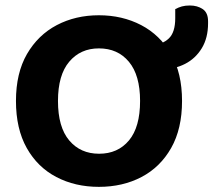

<svg xmlns="http://www.w3.org/2000/svg" viewBox="-20 -681 797 717"><path d="M659.8 -304Q659.8 -200 619.2 -128.4Q578.5 -56.7 508.5 -20Q438.4 16.8 349.3 16.8Q260.5 16.8 190.3 -20Q120.1 -56.7 79.8 -128.4Q39.6 -200 39.6 -304Q39.6 -408 80.8 -479.3Q122.1 -550.5 192.2 -587.3Q262.2 -624 349.3 -624Q436.6 -624 507.1 -587.3Q577.5 -550.5 618.7 -479.3Q659.8 -408 659.8 -304ZM503.1 -304Q503.1 -400.2 461.4 -450.3Q419.8 -500.3 349.3 -500.3Q280.6 -500.3 238.6 -450.6Q196.5 -401 196.5 -304Q196.5 -206.3 238.5 -156.6Q280.4 -106.9 350.1 -106.9Q420 -106.9 461.6 -156.6Q503.1 -206.3 503.1 -304ZM585.7 -422.5 565.7 -423.3Q559.4 -433.1 554.5 -460.5Q549.6 -487.8 549.6 -514.5Q586.1 -514.5 610.2 -537.2Q634.4 -559.9 634.4 -613V-647Q646.9 -653.5 659.2 -657Q671.5 -660.5 689.1 -660.5Q717 -660.5 737 -647.1Q757 -633.6 757 -601.5V-594Q757 -539.4 733.5 -500.8Q709.9 -462.2 671 -442.4Q632.2 -422.5 585.7 -422.5Z"/></svg>

Font: Baloo Paaji 2
Style: Regular
Weight: 400
Designer: Shuchita Grover, Noopur Datye and Ek Type
Foundry: Ek Type
Version: Version 1.700